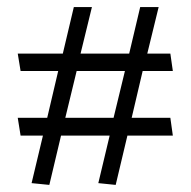

<svg xmlns="http://www.w3.org/2000/svg" viewBox="-20 -522 537 541"><path d="M375 -502 344 -371H207L239 -502H188L157 -371H30L38 -322H144L113 -190H30L38 -140H101L69 -6L119 -1L152 -140H289L257 -6L306 -1L339 -140H467L460 -190H351L382 -322H467L460 -371H395L427 -502ZM332 -322 300 -190H164L196 -322Z"/></svg>

Font: Catamaran Light
Style: Regular
Weight: 300
Designer: Pria Ravichandran
Version: Version 2.000